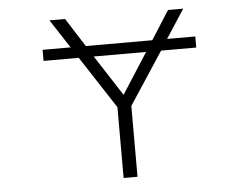

<svg xmlns="http://www.w3.org/2000/svg" viewBox="-52 -795 1103 860"><g transform="rotate(-5 500.0 -365.0)"><path d="M619.1 -552.7H383.8L502 -370.1ZM158.2 -552.7V-602.5H284.2L200.2 -731.4H270.5L352.5 -602.5H651.4L733.4 -731.4H801.8L717.8 -602.5H844.7V-552.7H686.5L532.2 -317.4V1H469.7V-317.4L316.4 -552.7Z"/></g></svg>

Font: Gen Shin Gothic Monospace Light
Style: Regular
Weight: 300
Designer: [Source Han Sans]
Ryoko NISHIZUKA  (kana & ideographs); Paul D. Hunt (Latin, Greek & Cyrillic); Wenlong ZHANG  (bopomofo
Version: Version 1.002.20150607